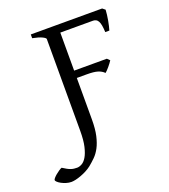

<svg xmlns="http://www.w3.org/2000/svg" viewBox="-265 -719 887 1008"><g transform="rotate(-20 179.0 -214.5)"><path d="M173.3 -86.9Q173.3 -33.2 165 3.4Q156.7 40 143.3 65.4Q129.9 90.8 112.3 108.2Q94.7 125.5 76.2 140.6Q63 150.9 46.9 159.2Q30.8 167.5 14.9 173.3Q-1 179.2 -15.4 182.4Q-29.8 185.5 -39.1 185.5Q-53.7 185.5 -68.4 180.9Q-83 176.3 -94.2 170.2Q-105.5 164.1 -112.5 157.5Q-119.6 150.9 -119.6 146.5Q-119.6 142.6 -113.3 135.3Q-106.9 127.9 -98.1 120.6Q-89.4 113.3 -79.6 106.7Q-69.8 100.1 -63 97.7Q-49.3 106.4 -39.1 112.1Q-28.8 117.7 -20 120.6Q-11.2 123.5 -3.2 124.5Q4.9 125.5 14.2 125.5Q26.4 125.5 40.8 117.7Q55.2 109.9 67.1 90.1Q79.1 70.3 87.2 36.1Q95.2 2 95.2 -50.8V-564Q95.2 -569.8 77.4 -578.6Q59.6 -587.4 24.4 -594.2V-615.2H422.9L438 -603Q437.5 -590.3 435.5 -575.2Q433.6 -560.1 430.9 -544.9Q428.2 -529.8 425 -516.1Q421.9 -502.4 418.9 -493.2H396Q395 -515.6 392.3 -530.8Q389.6 -545.9 384.5 -554.9Q379.4 -564 372.3 -567.6Q365.2 -571.3 356 -571.3H173.3V-358.9H356L370.1 -345.2Q365.7 -338.4 359.9 -330.6Q354 -322.8 347.7 -315.2Q341.3 -307.6 335.2 -301.3Q329.1 -294.9 324.2 -291Q316.9 -298.3 308.6 -303.2Q300.3 -308.1 289.3 -311.5Q278.3 -314.9 263.4 -316.4Q248.5 -317.9 228 -317.9H173.3Z"/></g></svg>

Font: Gentium Unicode
Style: Regular
Weight: 400
Version: Version 1.009